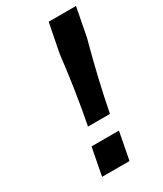

<svg xmlns="http://www.w3.org/2000/svg" viewBox="-184 -792 730 862"><g transform="rotate(-30 181.0 -361.5)"><path d="M333.5 -574.2Q283.2 -388.7 252 -227.1H138.2Q171.4 -398.4 191.4 -574.2L220.7 -723.1H362.3ZM222.2 0H80.1L107.4 -142.1H249.5Z"/></g></svg>

Font: Aurulent Sans
Style: BoldItalic
Weight: 700
Italic angle: -11°
Version: Version 2007.05.04